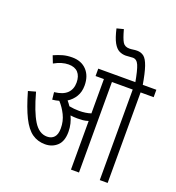

<svg xmlns="http://www.w3.org/2000/svg" viewBox="-157 -1021 1052 1146"><g transform="rotate(20 369.5 -448.0)"><path d="M332 -206Q332 -146 301 -117.5Q270 -89 225 -89Q178 -89 142.5 -114Q107 -139 78 -197Q49 -255 21 -353L68 -366Q100 -249 135 -192.5Q170 -136 221 -136Q249 -136 265.5 -154Q282 -172 282 -210Q282 -256 263 -294.5Q244 -333 217 -362Q197 -356 175 -354L170 -400Q225 -406 251 -431.5Q277 -457 277 -499Q277 -540 256.5 -562.5Q236 -585 196 -585Q153 -585 105 -558L87 -604Q116 -617 142.5 -624.5Q169 -632 202 -632Q260 -632 294 -596Q328 -560 328 -499Q328 -458 310 -428.5Q292 -399 263 -381Q275 -367 285 -352Q301 -349 316.5 -347.5Q332 -346 348 -346Q390 -346 423 -357V-575H370V-622H739V-575H656V0H606V-575H474V0H423V-309Q406 -303 389 -301.5Q372 -300 355 -300Q331 -300 310 -303Q320 -282 326 -257.5Q332 -233 332 -206ZM607 -615Q593 -694 580 -724Q567 -754 542 -754Q530 -754 519 -752.5Q508 -751 497 -751Q474 -751 454.5 -761Q435 -771 419 -799.5Q403 -828 390 -885L433 -896Q448 -840 461 -819Q474 -798 503 -798Q515 -798 527 -800Q539 -802 552 -802Q577 -802 595 -788Q613 -774 627 -733.5Q641 -693 654 -615Z"/></g></svg>

Font: Noto Sans ExtraCondensed Light
Style: Regular
Weight: 300
Width: 2
Designer: Monotype Design Team
Foundry: Monotype Imaging Inc.
Version: Version 2.013; ttfautohint (v1.8.4.7-5d5b)